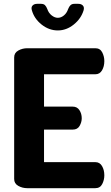

<svg xmlns="http://www.w3.org/2000/svg" viewBox="-20 -983 579 1003"><path d="M122 0Q97 0 75.5 -12Q54 -24 54 -48V-683Q54 -707 75.5 -719Q97 -731 122 -731H478Q503 -731 514 -709.5Q525 -688 525 -664Q525 -636 513 -615.5Q501 -595 478 -595H210V-426H360Q383 -426 395 -407.5Q407 -389 407 -365Q407 -345 396 -325.5Q385 -306 360 -306H210V-136H478Q501 -136 513 -115.5Q525 -95 525 -67Q525 -43 514 -21.5Q503 0 478 0ZM282 -824Q236 -824 197 -855Q158 -886 146 -931Q142 -946 150.5 -954.5Q159 -963 174 -963H194Q208 -963 215 -956Q222 -949 227 -936Q234 -915 250 -902.5Q266 -890 282 -890Q299 -890 314 -902.5Q329 -915 336 -936Q341 -949 348.5 -956Q356 -963 369 -963H389Q404 -963 412.5 -954.5Q421 -946 417 -930Q404 -886 365.5 -855Q327 -824 282 -824Z"/></svg>

Font: Dosis ExtraBold
Style: Regular
Weight: 800
Designer: EdgarTolentino, PabloImpallari, IginoMarini
Foundry: EdgarTolentino, PabloImpallari, IginoMarini
Version: Version 3.001; ttfautohint (v1.8.2)